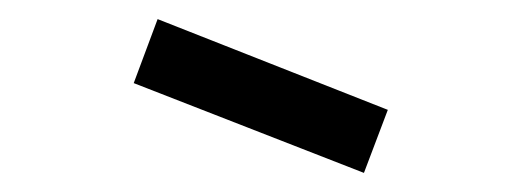

<svg xmlns="http://www.w3.org/2000/svg" viewBox="-20 -967 546 201"><path d="M361 -786 120 -880 145 -947 386 -852Z"/></svg>

Font: Manrope Medium
Style: Medium
Weight: 500
Designer: Mikhail Sharanda
Foundry: Mikhail Sharanda
Version: Version 4.000;hotconv 1.0.109;makeotfexe 2.5.65596